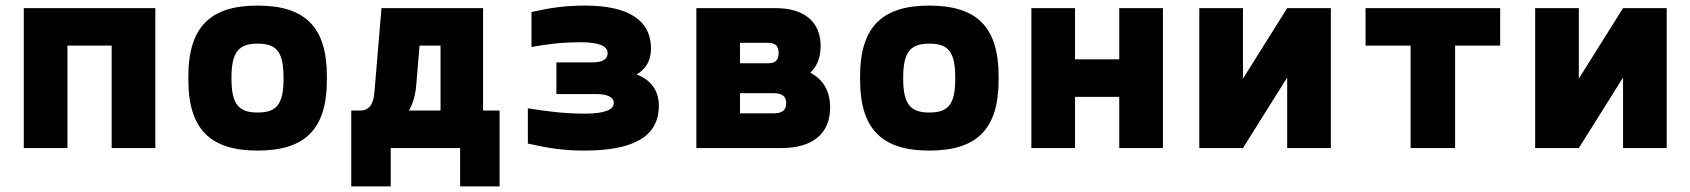

<svg xmlns="http://www.w3.org/2000/svg" viewBox="-20 -529 6040 686"><path d="M65 0H221V-366H379V0H535V-500H65Z M653 -256V-244C653 -65 734 9 900 9C1068 9 1148 -65 1148 -244V-256C1148 -435 1068 -509 900 -509C734 -509 653 -435 653 -256ZM807 -248V-252C807 -346 835 -373 900 -373C967 -373 993 -346 993 -252V-248C993 -154 967 -127 900 -127C835 -127 807 -154 807 -248Z M1267 -134H1235V137H1376V0H1624V137H1765V-134H1706V-500H1343L1318 -202C1315 -154 1297 -134 1267 -134ZM1441 -134C1455 -158 1464 -188 1467 -223L1479 -366H1554V-134Z M2096 -306H1968V-193H2108C2151 -193 2173 -182 2173 -161C2173 -136 2138 -123 2070 -123C1992 -123 1929 -132 1866 -142V-16C1938 0 1991 9 2067 9C2240 9 2334 -39 2334 -151C2334 -204 2308 -242 2255 -263C2289 -283 2306 -315 2306 -355C2306 -455 2228 -509 2071 -509C1997 -509 1946 -501 1879 -486V-361C1932 -371 1987 -378 2056 -378C2119 -378 2151 -365 2151 -339C2151 -317 2132 -306 2096 -306Z M2468 0H2772C2884 0 2946 -52 2946 -145C2946 -203 2921 -246 2875 -269C2899 -292 2912 -323 2912 -365C2912 -451 2854 -500 2750 -500H2468ZM2624 -124V-196H2743C2775 -196 2789 -185 2789 -160C2789 -135 2775 -124 2743 -124ZM2624 -303V-376H2724C2750 -376 2762 -365 2762 -339C2762 -314 2750 -303 2724 -303Z M3053 -256V-244C3053 -65 3134 9 3300 9C3468 9 3548 -65 3548 -244V-256C3548 -435 3468 -509 3300 -509C3134 -509 3053 -435 3053 -256ZM3207 -248V-252C3207 -346 3235 -373 3300 -373C3367 -373 3393 -346 3393 -252V-248C3393 -154 3367 -127 3300 -127C3235 -127 3207 -154 3207 -248Z M3665 0H3821V-183H3979V0H4135V-500H3979V-317H3821V-500H3665Z M4265 0H4421L4579 -252V0H4735V-500H4579L4421 -248V-500H4265Z M5020 0H5179V-366H5340V-500H4859V-366H5020Z M5465 0H5621L5779 -252V0H5935V-500H5779L5621 -248V-500H5465Z"/></svg>

Font: LT Wave Mono Black
Style: Regular
Weight: 900
Designer: Daniel Lyons
Version: Version 2.5 (Glyphs App)